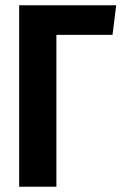

<svg xmlns="http://www.w3.org/2000/svg" viewBox="-20 -712 463 732"><path d="M409 -579H195V0H53V-692H423Z"/></svg>

Font: Fira Sans Compressed SemiBold
Style: Regular
Weight: 600
Width: 1
Designer: bBox Type GmbH & Carrois Corporate GbR & Edenspiekermann AG
Foundry: bBox Type GmbH & Carrois Corporate GbR & Edenspiekermann AG
Version: Version 4.301